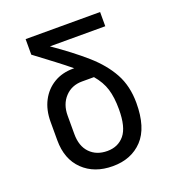

<svg xmlns="http://www.w3.org/2000/svg" viewBox="-134 -836 868 952"><g transform="rotate(-20 300.0 -360.0)"><path d="M300 10Q203 10 143.5 -47.5Q84 -105 84 -205V-302Q84 -365 108.5 -412Q133 -459 177 -485.5Q221 -512 279 -512H285Q251 -540 207.5 -573Q164 -606 108 -648V-730H501V-655H209Q306 -588 374.5 -528Q443 -468 479.5 -401Q516 -334 516 -245Q516 -115 457 -52.5Q398 10 300 10ZM300 -70Q357 -70 390.5 -110.5Q424 -151 424 -245Q424 -308 410.5 -352Q397 -396 362 -437H299Q244 -437 209 -399.5Q174 -362 174 -302V-205Q174 -141 208.5 -105.5Q243 -70 300 -70Z"/></g></svg>

Font: JetBrainsMonoNL NFM
Style: Regular
Weight: 400
Monospace: yes
Designer: Philipp Nurullin, Konstantin Bulenkov
Foundry: JetBrains
Version: Version 2.304; ttfautohint (v1.8.4.7-5d5b);Nerd Fonts 3.3.0